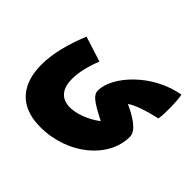

<svg xmlns="http://www.w3.org/2000/svg" viewBox="-152 -645 993 993"><g transform="rotate(45 344.5 -148.5)"><path d="M652 -466C468 -434 331 -278 331 -176C331 -145 355 -124 454 -74C397 -30 331 -11 292 -11C224 -11 194 -55 194 -124C194 -170 207 -226 231 -287L93 -331C53 -235 30 -143 30 -64C30 73 97 169 254 169C456 169 618 32 618 -123C618 -169 552 -208 490 -236C522 -258 574 -276 655 -295C662 -334 660 -431 652 -466Z"/></g></svg>

Font: FilmFarsi Display
Style: Regular
Weight: 400
Designer: Borna Izadpanah
Foundry: Borna Izadpanah
Version: Version 1.000;PS 001.000;hotconv 1.0.88;makeotf.lib2.5.64775